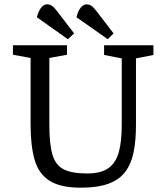

<svg xmlns="http://www.w3.org/2000/svg" viewBox="-20 -858 772 891"><path d="M295 -676 151 -778Q159 -808 171.5 -823Q184 -838 197 -838Q209 -838 219 -832.5Q229 -827 245 -806L324 -703ZM480 -676 335 -778Q342 -808 355 -823Q368 -838 382 -838Q392 -838 402 -832.5Q412 -827 428 -806L507 -703ZM355 13Q260 13 209.5 -19.5Q159 -52 140.5 -117Q122 -182 122 -278V-589L40 -604V-648H291V-604L209 -589V-278Q209 -189 223.5 -140Q238 -91 276 -72Q314 -53 385 -53Q449 -53 483.5 -78Q518 -103 531.5 -152.5Q545 -202 545 -278V-587L463 -603V-648H692V-603L611 -587V-278Q611 -206 600 -152Q589 -98 561.5 -61Q534 -24 483.5 -5.5Q433 13 355 13Z"/></svg>

Font: Faustina
Style: Regular
Weight: 400
Designer: Alfonso Garcia
Foundry: http://www.omnibus-type.com
Version: Version 1.200